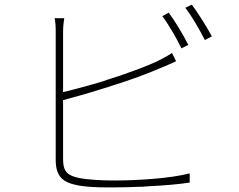

<svg xmlns="http://www.w3.org/2000/svg" viewBox="-20 -814 1040 834"><path d="M900 -656C880 -695 840 -758 813 -794L785 -780C814 -743 847 -685 870 -640L900 -656ZM798 -619C776 -663 739 -724 713 -759L685 -744C713 -707 749 -644 768 -604L798 -619ZM804 -21V-61C720 -39 580 -30 473 -30C419 -30 360 -34 327 -40C275 -51 254 -65 254 -124V-379C302 -392 361 -408 423 -428L433 -431C444 -434 454 -437 464 -441L474 -444C544 -466 614 -491 671 -516C698 -526 726 -540 745 -548L727 -584C710 -572 684 -558 659 -546C621 -529 578 -512 534 -497L524 -493L514 -490C507 -487 501 -485 494 -483L484 -480C482 -479 480 -478 479 -478L469 -475C460 -472 452 -469 444 -467L434 -463C369 -443 305 -426 254 -414V-676C254 -703 257 -718 259 -735H217C221 -718 222 -701 222 -676V-120C222 -44 256 -20 323 -8C357 -2 401 0 446 0H456C462 0 467 0 473 0C510 0 551 -1 593 -3H603C607 -4 611 -4 614 -4L625 -5C693 -8 759 -14 804 -21Z"/></svg>

Font: Glow Sans SC Normal ExtraLight
Style: Regular
Weight: 200
Designer: Ryoko NISHIZUKA (kana, bopomofo & ideographs); Paul D. Hunt (Latin, Greek & Cyrillic); Sandoll Communications, Soo-young
Version: Version 0.93